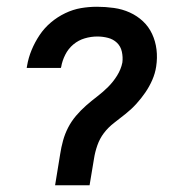

<svg xmlns="http://www.w3.org/2000/svg" viewBox="-20 -548 540 568"><path d="M143 0 158 -92Q161 -112 166.5 -132Q172 -152 181.5 -170.5Q191 -189 205 -205.5Q219 -222 235 -236Q251 -250 268 -263Q285 -276 300 -291Q315 -306 326.5 -324.5Q338 -343 342 -363Q344 -379 340.5 -395Q337 -411 326 -421.5Q315 -432 299.5 -436Q284 -440 268 -440Q249 -440 230.5 -434.5Q212 -429 197 -416.5Q182 -404 173 -386Q164 -368 161 -350L160 -347H59L60 -353Q64 -377 73.5 -400Q83 -423 97 -444Q111 -465 130.5 -481.5Q150 -498 173 -509Q196 -520 219.5 -524Q243 -528 267 -528Q292 -528 317 -524.5Q342 -521 364 -511Q386 -501 403 -485Q420 -469 430 -447.5Q440 -426 443 -401.5Q446 -377 442 -351Q439 -331 430.5 -311.5Q422 -292 410 -274.5Q398 -257 383.5 -241Q369 -225 352 -211.5Q335 -198 317.5 -184.5Q300 -171 287.5 -154.5Q275 -138 268 -118Q261 -98 258 -78L245 0Z"/></svg>

Font: Iosevka SS18 Semibold
Style: Italic
Weight: 600
Italic angle: -9°
Monospace: yes
Designer: Belleve Invis
Foundry: Belleve Invis
Version: Version 25.1.1; ttfautohint (v1.8.4)